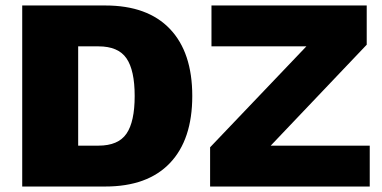

<svg xmlns="http://www.w3.org/2000/svg" viewBox="-20 -680 1391 700"><path d="M364 -660Q518 -660 599.5 -574.5Q681 -489 681 -330Q681 -171 599.5 -85.5Q518 0 364 0H61V-660ZM967 -149H1328V0H746V-143L1097 -511H751V-660H1317V-517ZM339 -149Q411 -149 441 -192.5Q471 -236 471 -330Q471 -424 441 -467.5Q411 -511 339 -511H265V-149Z"/></svg>

Font: Elaine Sans ExtraBold
Style: Regular
Weight: 800
Designer: Wei Huang
Foundry: Wei Huang
Version: Version 2.001;December 24, 2019;FontCreator 12.0.0.2547 64-b